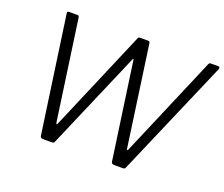

<svg xmlns="http://www.w3.org/2000/svg" viewBox="-121 -925 1295 1109"><g transform="rotate(20 526.5 -371.0)"><path d="M1043 -742Q1051 -742 1052.5 -738Q1054 -734 1052 -726L744 -12Q741 -4 737.5 -2Q734 0 725 0H675Q667 0 662 -3Q657 -6 656 -13L571 -610Q570 -614 568.5 -614Q567 -614 565 -610L308 -12Q305 -4 301.5 -2Q298 0 288 0H238Q221 0 219 -13L117 -729Q115 -736 118 -739Q121 -742 128 -742H176Q184 -742 186.5 -739Q189 -736 190 -730L277 -117Q279 -108 281.5 -108Q284 -108 288 -117L551 -734Q553 -739 556 -740.5Q559 -742 567 -742H611Q619 -742 621.5 -739Q624 -736 625 -730L712 -114Q714 -106 716.5 -106.5Q719 -107 723 -117L986 -734Q988 -739 991.5 -740.5Q995 -742 1001 -742H1043Z"/></g></svg>

Font: Libre Franklin Thin Light
Style: Italic
Weight: 300
Italic angle: -8°
Version: Version 3.000